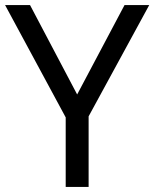

<svg xmlns="http://www.w3.org/2000/svg" viewBox="-20 -800 606 754"><path d="M283 -429 469 -780H566L328 -343V-66H238V-339L0 -780H98Z"/></svg>

Font: Noto Sans Malayalam UI
Style: Regular
Weight: 400
Designer: Jelle Bosma - Monotype Design Team
Foundry: Monotype Imaging Inc.
Version: Version 2.104